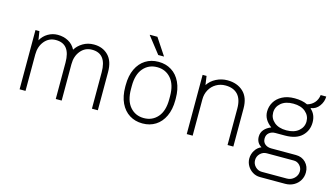

<svg xmlns="http://www.w3.org/2000/svg" viewBox="-98 -1066 2798 1600"><g transform="rotate(15 1301.5 -266.0)"><path d="M438 -434Q460 -471 501.5 -496Q543 -521 596 -521Q672 -521 720 -472.5Q768 -424 768 -329V0H717V-314Q717 -475 592 -475Q532 -475 494 -429Q456 -383 456 -314V0H405V-314Q405 -475 280 -475Q220 -475 182 -429Q144 -383 144 -314V0H93V-511H127L139 -435Q161 -475 200 -498Q239 -521 284 -521Q335 -521 375.5 -499Q416 -477 438 -434Z M938 -248V-263Q938 -344 965.5 -402Q993 -460 1041.5 -490.5Q1090 -521 1152 -521H1155Q1217 -521 1266 -490.5Q1315 -460 1342.5 -401.5Q1370 -343 1370 -263V-248Q1370 -168 1342.5 -109.5Q1315 -51 1266.5 -20.5Q1218 10 1156 10H1153Q1091 10 1042 -20.5Q993 -51 965.5 -109Q938 -167 938 -248ZM1319 -242V-269Q1319 -369 1273 -422Q1227 -475 1154 -475Q1081 -475 1035 -422Q989 -369 989 -269V-242Q989 -142 1035 -89Q1081 -36 1154 -36Q1227 -36 1273 -89Q1319 -142 1319 -242ZM1024 -720H1089L1185 -575H1135L1024 -717Z M1937 -329V0H1887V-314Q1887 -395 1849.5 -435Q1812 -475 1743 -475Q1699 -475 1663 -454Q1627 -433 1606.5 -396Q1586 -359 1586 -314V0H1535V-511H1569L1580 -435Q1606 -475 1651.5 -498Q1697 -521 1748 -521Q1832 -521 1884.5 -472.5Q1937 -424 1937 -329Z M2439 -499Q2476 -509 2500 -536Q2524 -563 2529 -603H2577Q2577 -559 2549.5 -521Q2522 -483 2478 -477L2477 -473Q2523 -433 2523 -365Q2523 -294 2474 -247Q2425 -200 2328 -200H2246Q2214 -200 2192.5 -182Q2171 -164 2171 -133Q2171 -102 2192 -84.5Q2213 -67 2246 -67H2459Q2511 -67 2544 -33Q2577 1 2577 52Q2577 90 2558.5 121Q2540 152 2507.5 170Q2475 188 2434 188H2217Q2182 188 2153 170Q2124 152 2107.5 123Q2091 94 2091 61Q2091 24 2111 -8.5Q2131 -41 2165 -55Q2120 -82 2120 -135Q2120 -170 2141.5 -195.5Q2163 -221 2201 -236Q2133 -286 2133 -355Q2133 -399 2155 -436.5Q2177 -474 2221 -497.5Q2265 -521 2328 -521Q2393 -521 2439 -499ZM2184 -360Q2184 -311 2222.5 -278Q2261 -245 2328 -245Q2395 -245 2433.5 -278Q2472 -311 2472 -360Q2472 -409 2433.5 -442Q2395 -475 2328 -475Q2261 -475 2222.5 -442Q2184 -409 2184 -360ZM2221 -18Q2188 -18 2164.5 5.5Q2141 29 2141 62Q2141 95 2164.5 118.5Q2188 142 2221 142H2437Q2473 142 2499.5 116.5Q2526 91 2526 55Q2526 26 2505 4Q2484 -18 2455 -18Z"/></g></svg>

Font: Chivo Thin
Style: Regular
Weight: 100
Designer: Hector Gatti
Foundry: Omnibus-Type
Version: Version 1.007